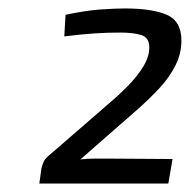

<svg xmlns="http://www.w3.org/2000/svg" viewBox="-20 -793 454 454"><path d="M275 -773Q340 -773 374.5 -758Q409 -743 409 -697Q409 -666 394.5 -637.5Q380 -609 356.5 -584Q333 -559 306 -535L170 -416Q187 -418 202 -418Q217 -418 234 -418L388 -417L378 -359H73L78 -395Q80 -403 83 -410Q86 -417 93 -423L236 -547Q261 -568 283 -590.5Q305 -613 319 -636Q333 -659 333 -681Q333 -704 314.5 -710Q296 -716 264 -716Q233 -716 203 -714Q173 -712 132 -707L135 -758Q182 -768 216.5 -770.5Q251 -773 275 -773Z"/></svg>

Font: Exo 2
Style: Italic
Weight: 400
Italic angle: -8°
Designer: Natanael Gama
Foundry: Natanael Gama
Version: Version 2.010